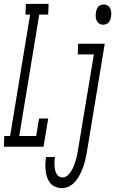

<svg xmlns="http://www.w3.org/2000/svg" viewBox="-54 -755 593 988"><path d="M-34 0 -32 -55H-2L101 -680H77L79 -735H196L194 -680H148L45 -55H132L147 -145H194L170 0ZM476 -628Q465 -628 456 -634Q447 -640 443 -649.5Q439 -659 438.5 -670Q438 -681 440 -693Q441 -700 444 -707.5Q447 -715 452.5 -721Q458 -727 465.5 -729.5Q473 -732 481 -732Q492 -732 501 -726Q510 -720 514 -710.5Q518 -701 518.5 -690Q519 -679 517 -667Q516 -660 513 -652.5Q510 -645 504.5 -639Q499 -633 491.5 -630.5Q484 -628 476 -628ZM266 213Q248 213 231.5 206.5Q215 200 204.5 187Q194 174 188.5 158Q183 142 181 124.5Q179 107 179.5 88.5Q180 70 183 53H229Q227 63 226.5 74Q226 85 226.5 96Q227 107 229 117.5Q231 128 235.5 137Q240 146 248.5 152Q257 158 268 158Q282 158 293.5 148Q305 138 312.5 125.5Q320 113 325.5 99.5Q331 86 335 73Q339 60 342 46Q345 32 347 19L429 -475H346L348 -530H485L393 28Q389 47 385 66.5Q381 86 374 104.5Q367 123 358 141.5Q349 160 335.5 176.5Q322 193 303.5 203Q285 213 266 213Z"/></svg>

Font: Iosevka Slab Light Oblique
Style: Regular
Weight: 300
Italic angle: -9°
Monospace: yes
Designer: Belleve Invis
Foundry: Belleve Invis
Version: Version 11.1.1; ttfautohint (v1.8.3)